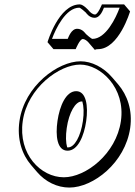

<svg xmlns="http://www.w3.org/2000/svg" viewBox="-20 -807 616 874"><path d="M68.6 -256C56.7 -174 80.1 -104 121.4 -55.8L148.6 -24C186.9 20.7 240.5 46.8 295.8 46.8C404.6 46.8 549.9 -66.2 572.6 -224.2C584.4 -305.8 559 -374.8 517.8 -423L490.5 -454.8C450.9 -501.1 396.7 -528 346.8 -528C243.8 -528 91.6 -416 68.6 -256ZM354.8 -345C361.2 -323.5 362.7 -292.5 357.4 -256C347.3 -186 319 -136 289.9 -136C288.5 -136 287.1 -136.1 285.7 -136.3C279.5 -157.7 278.6 -188.3 283.8 -224.2C294 -295.2 323.6 -345.2 351.9 -345.2C352.8 -345.2 353.8 -345.1 354.8 -345ZM381.7 -615 385.8 -610.2 413.1 -578.4C413.1 -578.4 409.4 -583.2 425.8 -583.2C521.4 -583.2 572.1 -755.2 572.1 -755.2L544.9 -787H443.9C443.9 -787 426 -741 412.5 -741C400.6 -741 389.4 -752.6 385.1 -757.7C383.9 -759.1 383.2 -760 383.2 -760C383.2 -760 359.7 -787 343.2 -787C247.1 -787 196.3 -615 196.3 -615L223.5 -583.2H324.5C324.5 -583.2 343 -629.2 356.5 -629.2C366.7 -629.2 376.5 -620.6 381.7 -615ZM370.9 -652.4C368.9 -654.9 355.1 -676 331.4 -676C304.5 -676 292 -637.9 288.2 -630H216.7C233.8 -676.9 279.7 -772 341 -772C345.9 -772 368.3 -752.5 370.9 -749.6C372.8 -747.1 386.7 -726 410.3 -726C437.4 -726 449.7 -764.5 453.1 -772H524.6C507.3 -724.8 461.6 -630 400.7 -630C395.9 -630 373.5 -649.5 370.9 -652.4ZM83.6 -256C105.4 -407.8 250.8 -513 344.7 -513C437.2 -513 552.3 -407.8 530.4 -256C508.7 -105.9 370.2 0 270.7 0C165 0 61.9 -105.7 83.6 -256ZM241.7 -256.6C231.9 -188.8 239.6 -121 287.7 -121C334.7 -121 362.7 -188.5 372.4 -256C382.3 -324.8 372.5 -392 326.8 -392C280.7 -392 251.6 -325.3 241.7 -256.6Z"/></svg>

Font: Blink
Style: 3DObl
Weight: 400
Designer: Mew Too
Foundry: Cannot Into Space Fonts
Version: Version 001.000